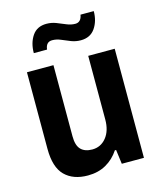

<svg xmlns="http://www.w3.org/2000/svg" viewBox="-110 -803 755 896"><g transform="rotate(-15 267.0 -355.0)"><path d="M107 -605Q107 -654 130 -688Q153 -722 199 -722Q223 -722 245 -713.5Q267 -705 288 -696Q309 -687 330 -687Q358 -687 364 -722H428Q428 -674 404.5 -640Q381 -606 335 -606Q311 -606 289 -614.5Q267 -623 246.5 -632Q226 -641 205 -641Q175 -641 171 -605ZM204 12Q133 12 93 -28Q53 -68 53 -157V-527H181V-183Q181 -139 200 -119.5Q219 -100 255 -100Q296 -100 322.5 -132.5Q349 -165 349 -220V-527H477V0H370L361 -69H355Q330 -31 292 -9.5Q254 12 204 12Z"/></g></svg>

Font: Archivo SemiCondensed
Style: Bold
Weight: 680
Width: 4
Designer: Hector Gatti
Foundry: Omnibus-Type
Version: Version 2.001; ttfautohint (v1.8.3)